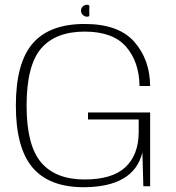

<svg xmlns="http://www.w3.org/2000/svg" viewBox="-20 -781 738 805"><path d="M332 4Q542 2.5 577 -142L581 0H609.5V-309.5H349V-280H561.5V-225Q560.5 -131 505.5 -79.8Q450.5 -28.5 334.5 -28.5Q213 -28.5 152.2 -100.2Q91.5 -172 91.5 -337.5Q91.5 -506.5 152.2 -577.5Q213 -648.5 335 -648.5Q453.5 -648.5 508.5 -585.2Q563.5 -522 565 -420.5H609.5Q608.5 -531.5 542.8 -606Q477 -680.5 335 -680.5Q187.5 -680.5 117 -598.8Q46.5 -517 46.5 -338.5Q46.5 -161 116.5 -78.5Q186.5 4 332 4ZM345 -711Q355.5 -711 354.8 -718.8Q354 -726.5 354 -736.5Q354 -746.5 354.8 -753.8Q355.5 -761 345 -761Q334.5 -761 327 -753.8Q319.5 -746.5 319.5 -736.5Q319.5 -726 327.2 -718.5Q335 -711 345 -711Z"/></svg>

Font: Anybody SemiExpanded ExtraLight
Style: Regular
Weight: 250
Width: 6
Version: Version 1.113;gftools[0.9.25]